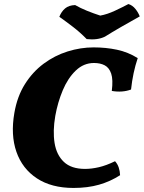

<svg xmlns="http://www.w3.org/2000/svg" viewBox="-20 -919 710 948"><path d="M660 -632Q636 -561 627 -477Q584 -461 532 -470Q539 -526 529 -555.5Q519 -585 497 -596.5Q475 -608 444 -608Q393 -608 354 -570.5Q315 -533 290 -473.5Q265 -414 253 -347Q240 -272 249.5 -213Q259 -154 295.5 -119.5Q332 -85 400 -85Q432 -85 468.5 -93.5Q505 -102 548 -123Q560 -110 566 -92.5Q572 -75 573 -54Q525 -23 469 -7Q413 9 343 9Q234 9 162 -38.5Q90 -86 61 -169.5Q32 -253 51 -362Q65 -443 103 -503.5Q141 -564 195.5 -604.5Q250 -645 314 -665Q378 -685 442 -685Q503 -685 557.5 -673.5Q612 -662 660 -632ZM408 -726Q377 -758 342 -785Q307 -812 273 -836Q283 -862 301.5 -877.5Q320 -893 351 -894Q377 -879 409 -866Q441 -853 475 -842Q509 -848 547.5 -866Q586 -884 614 -899Q634 -893 648.5 -875Q663 -857 670 -838Q625 -813 579 -786.5Q533 -760 498 -738Q461 -720 408 -726Z"/></svg>

Font: Vollkorn Black
Style: Italic
Weight: 900
Italic angle: -11°
Designer: Friedrich Althausen
Foundry: Friedrich Althausen
Version: Version 5.000; ttfautohint (v1.8.3)